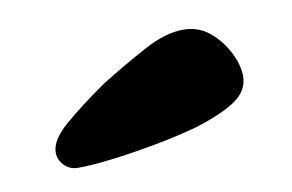

<svg xmlns="http://www.w3.org/2000/svg" viewBox="-35 -856 401 264"><g transform="rotate(-10 166.0 -724.0)"><path d="M30 -669Q30 -686 53 -706Q76 -726 112 -751Q146 -772 176.5 -788.5Q207 -805 232 -805Q253 -805 268.5 -792Q284 -779 293 -761Q302 -743 302 -728Q302 -708 283.5 -695Q265 -682 227 -670Q198 -662 165.5 -656Q133 -650 104.5 -646.5Q76 -643 57 -643Q45 -643 37.5 -651Q30 -659 30 -669Z"/></g></svg>

Font: DynaPuff Medium
Style: Regular
Weight: 500
Version: Version 2.000